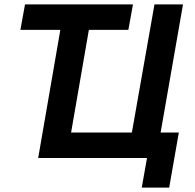

<svg xmlns="http://www.w3.org/2000/svg" viewBox="-20 -720 887 875"><path d="M73 -584H255L154 0H650L626 135H751L795 -116H712L814 -700H684L581 -116H304L385 -584H565L586 -700H94Z"/></svg>

Font: Fixel Display 20240404 SemiBold
Style: Italic
Weight: 600
Italic angle: -10°
Designer: AlfaBravo + MacPaw
Foundry: Kyrylo Tkachov, Marchela Mozhyna, Serhii Makarenko, Maria Weinstein, Zakhar Kryvoshyya
Version: Version 1.211;Glyphs 3.2 (3225)